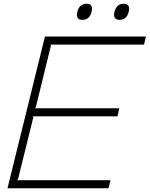

<svg xmlns="http://www.w3.org/2000/svg" viewBox="-20 -1005 799 1025"><path d="M667 -942Q656 -899 619 -899Q581 -899 591 -942Q602 -985 640 -985Q678 -985 667 -942ZM469 -942Q458 -899 420 -899Q382 -899 393 -942Q404 -985 442 -985Q479 -985 469 -942ZM559 0H20L220 -810H759L749 -767H249L252 -762L171 -432L165 -427H617L607 -384H154L158 -379L76 -48L70 -43H570Z"/></svg>

Font: TypoPRO Sinkin Sans
Style: 200 X Light Italic
Weight: 200
Italic angle: -112°
Designer: Keith Bates
Foundry: K-Type
Version: Sinkin Sans (version 1.0)  by Keith Bates   •   © 2014   www